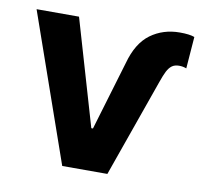

<svg xmlns="http://www.w3.org/2000/svg" viewBox="-65 -608 727 679"><g transform="rotate(10 298.0 -268.5)"><path d="M167 -530.3 278.3 -149.4H284.2L358.4 -397.5Q378.4 -471.2 423.3 -504.2Q468.3 -537.1 528.3 -537.1Q563.5 -537.1 581.1 -530.3L572.3 -416Q560.1 -420.9 545.9 -420.9Q530.3 -420.9 520.3 -413.6Q510.3 -406.2 502.9 -391.8Q495.6 -377.4 486.3 -350.6L362.3 0H200.2L14.6 -530.3Z"/></g></svg>

Font: Pretendard GOV
Style: Bold
Weight: 700
Designer: Base glyphs from Inter by Rasmus Andersson; Hangeul glyphs from Noto Sans CJK(Source Han Sans) by Jang Soo-young and Kan
Foundry: Kil Hyung-jin
Version: Version 1.309